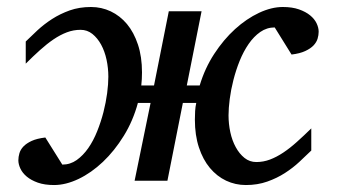

<svg xmlns="http://www.w3.org/2000/svg" viewBox="-20 -514 958 546"><path d="M886.2 -423.8Q886.2 -414.1 883.1 -403.8Q879.9 -393.6 871.6 -384.8Q863.3 -376 848.1 -368.9Q833 -361.8 809.1 -358.9L761.2 -436Q738.8 -436 720.2 -423.1Q701.7 -410.2 687 -388.9Q672.4 -367.7 661.6 -341.1Q650.9 -314.5 643.8 -286.6Q636.7 -258.8 633.3 -232.4Q629.9 -206.1 629.9 -186Q629.9 -161.6 635 -137.9Q640.1 -114.3 650.4 -95.5Q660.6 -76.7 675.3 -64.9Q689.9 -53.2 709 -53.2Q729 -53.2 747.8 -60.3Q766.6 -67.4 785.6 -80.1Q804.7 -92.8 824.2 -110.4Q843.8 -127.9 865.2 -148.9V-85.9Q849.6 -70.8 831.3 -53.7Q813 -36.6 790.3 -22Q767.6 -7.3 740 2.4Q712.4 12.2 679.2 12.2Q649.4 12.2 623 -0.2Q596.7 -12.7 576.9 -36.4Q557.1 -60.1 545.7 -94.7Q534.2 -129.4 534.2 -173.8Q534.2 -186 534.9 -198Q535.6 -210 538.1 -221.2H500L456.1 0H362.8L408.2 -221.2H372.1Q358.4 -170.4 332 -127.7Q305.7 -85 272.7 -53.7Q239.7 -22.5 203.4 -5.1Q167 12.2 133.8 12.2Q106.9 12.2 87.6 5.4Q68.4 -1.5 56.2 -11.7Q43.9 -22 38.1 -34.4Q32.2 -46.9 32.2 -58.1Q32.2 -67.9 35.2 -78.1Q38.1 -88.4 46.6 -97.4Q55.2 -106.4 70.1 -113.3Q85 -120.1 108.9 -123L157.2 -45.9Q179.7 -45.9 198 -58.8Q216.3 -71.8 231 -92.8Q245.6 -113.8 256.3 -140.6Q267.1 -167.5 274.2 -195.1Q281.2 -222.7 284.7 -249Q288.1 -275.4 288.1 -295.9Q288.1 -320.3 283 -344.2Q277.8 -368.2 267.6 -387Q257.3 -405.8 242.7 -417.5Q228 -429.2 209 -429.2Q189 -429.2 170.2 -422.1Q151.4 -415 132.3 -402.1Q113.3 -389.2 93.8 -371.6Q74.2 -354 53.2 -333V-396Q68.4 -411.1 86.9 -428.2Q105.5 -445.3 128.2 -460Q150.9 -474.6 178.2 -484.4Q205.6 -494.1 238.8 -494.1Q268.6 -494.1 294.9 -481.7Q321.3 -469.2 341.1 -445.6Q360.8 -421.9 372.3 -387.2Q383.8 -352.5 383.8 -308.1Q383.8 -298.3 383.3 -289.3Q382.8 -280.3 381.8 -271H418L460 -481.9H553.2L511.2 -271H547.9Q562.5 -319.8 589.1 -360.6Q615.7 -401.4 648.4 -431.2Q681.2 -460.9 716.6 -477.5Q752 -494.1 784.2 -494.1Q811 -494.1 830.3 -487.3Q849.6 -480.5 862.1 -470.2Q874.5 -460 880.4 -447.5Q886.2 -435.1 886.2 -423.8Z"/></svg>

Font: Charis SIL CyrE
Style: Italic
Weight: 400
Italic angle: -11°
Foundry: SIL International
Version: Version 5.000